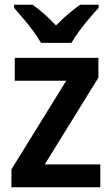

<svg xmlns="http://www.w3.org/2000/svg" viewBox="-20 -786 469 806"><path d="M401 0H28V-75L258 -447H42V-543H393V-460L168 -96H401ZM152 -606Q140 -628 120 -655Q100 -682 78 -708Q56 -734 39 -753V-766H117Q140 -750 165.5 -727.5Q191 -705 215 -679Q241 -706 266 -727Q291 -748 316 -766H394V-753Q377 -735 355 -709Q333 -683 312.5 -655.5Q292 -628 280 -606Z"/></svg>

Font: Noto Sans Arabic UI SmCn SmBd
Style: Regular
Weight: 600
Width: 4
Designer: Monotype Design Team, Nadine Chahine and Nizar Qandah
Foundry: Monotype Imaging Inc.
Version: Version 2.010; ttfautohint (v1.8.4.7-5d5b)